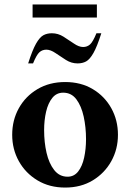

<svg xmlns="http://www.w3.org/2000/svg" viewBox="-20 -836 587 866"><path d="M274 10Q203 10 149 -22.5Q95 -55 65 -109Q35 -163 35 -228Q35 -294 65 -348Q95 -402 149 -434Q203 -466 274 -466Q345 -466 398.5 -434Q452 -402 482 -348Q512 -294 512 -228Q512 -163 482 -109Q452 -55 398.5 -22.5Q345 10 274 10ZM285 -39Q314 -39 332.5 -62.5Q351 -86 359.5 -125Q368 -164 368 -208Q368 -262 357.5 -310Q347 -358 324.5 -388Q302 -418 265 -418Q235 -418 216 -394.5Q197 -371 188 -332.5Q179 -294 179 -249Q179 -194 190 -146.5Q201 -99 224.5 -69Q248 -39 285 -39ZM107 -550Q126 -610 142.5 -639Q159 -668 175.5 -677Q192 -686 214 -686Q242 -686 266.5 -670.5Q291 -655 313.5 -639.5Q336 -624 355 -624Q373 -624 386 -635.5Q399 -647 415 -686H437Q418 -626 401.5 -597Q385 -568 368.5 -559Q352 -550 330 -550Q302 -550 277.5 -565.5Q253 -581 230.5 -596.5Q208 -612 189 -612Q171 -612 158 -600.5Q145 -589 129 -550ZM127 -757V-816H417V-757Z"/></svg>

Font: Spectral
Style: Bold
Weight: 700
Designer: Jean-Baptiste Levee
Foundry: Production Type
Version: Version 2.001